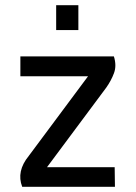

<svg xmlns="http://www.w3.org/2000/svg" viewBox="-20 -715 519 735"><path d="M195 -695H280V-600H195ZM58 -499H416Q427 -464 416.5 -435.5Q406 -407 387 -380L160 -75H419L420 0H65Q42 -59 90 -118L317 -423H58Z"/></svg>

Font: Panefresco 500wt
Style: Regular
Weight: 700
Foundry: Campivisivi & Chank Co
Version: Version 1.001